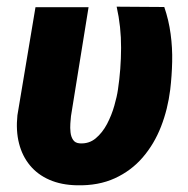

<svg xmlns="http://www.w3.org/2000/svg" viewBox="-20 -550 569 581"><path d="M87.4 -528.3H248L194.8 -198.7Q193.8 -189.9 192.9 -176.5Q191.9 -163.1 193.4 -149.7Q194.8 -136.2 201.2 -126.7Q207.5 -117.2 221.2 -116.2Q249 -114.3 269.5 -131.3Q290 -148.4 304 -175Q317.9 -201.7 325.9 -230Q334 -258.3 336.9 -278.8Q346.2 -340.8 346.4 -404.8Q346.7 -468.8 333 -529.8L477.1 -528.8Q490.7 -489.3 496.3 -447.3Q502 -405.3 501 -362.8Q500 -320.3 495.1 -278.8Q487.8 -219.7 467.3 -167Q446.8 -114.3 411.9 -73.7Q377 -33.2 327.4 -10.5Q277.8 12.2 212.9 10.7Q165.5 9.8 129.6 -5.9Q93.8 -21.5 70.6 -49.6Q47.4 -77.6 37.6 -116Q27.8 -154.3 32.7 -201.2Z"/></svg>

Font: Roboto Black
Style: Italic
Weight: 900
Italic angle: -12°
Designer: Christian Robertson
Foundry: Google
Version: Version 3.0; 2020